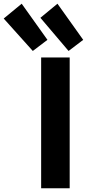

<svg xmlns="http://www.w3.org/2000/svg" viewBox="-155 -1008 469 1036"><path d="M221 8H67V-698H221ZM63 -912 155 -988 294 -793 215 -733ZM-135 -908 -38 -988 101 -793 22 -733Z"/></svg>

Font: Repo
Style: Bold
Weight: 700
Designer: Stefan Peev
Foundry: Context Ltd
Version: Version 001.000